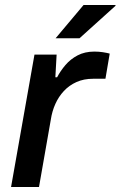

<svg xmlns="http://www.w3.org/2000/svg" viewBox="-20 -743 479 763"><path d="M24 0 117 -526H205L200 -436H207Q220 -461 240 -484.5Q260 -508 288.5 -523Q317 -538 355 -538Q373 -538 389 -535.5Q405 -533 416 -530L399 -430H350Q313 -430 284 -417Q255 -404 234 -381.5Q213 -359 200 -330Q187 -301 182 -268L135 0ZM201 -591 312 -723H439V-720L296 -591Z"/></svg>

Font: Archivo SemiExpanded Medium
Style: Italic
Weight: 500
Width: 6
Italic angle: -10°
Designer: Hector Gatti
Foundry: Omnibus-Type
Version: Version 2.001